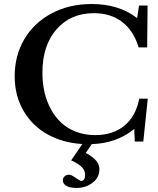

<svg xmlns="http://www.w3.org/2000/svg" viewBox="-20 -696 779 944"><path d="M356 228Q323.2 228 306.2 217.8Q289.1 207.5 289.1 190.4Q289.1 178.2 297.9 170.7Q306.6 163.1 319.3 163.1Q331.5 163.1 352.1 178.7Q374 193.4 378.9 193.4Q398.4 193.4 398.4 163.1Q398.4 142.1 382.3 125.7Q366.2 109.4 330.1 92.3L384.8 12.2Q288.6 6.3 213.6 -35.4Q138.7 -77.1 95.5 -151.4Q52.2 -225.6 52.2 -321.3Q52.2 -422.4 99.4 -502.9Q146.5 -583.5 233.2 -629.9Q319.8 -676.3 430.7 -676.3Q564.9 -676.3 654.3 -606.9L663.6 -668.9H705.6L703.6 -462.9H661.6Q637.2 -544.9 580.6 -588.1Q523.9 -631.3 441.9 -631.3Q327.1 -631.3 257.8 -551.8Q188.5 -472.2 188.5 -338.4Q188.5 -288.6 198.7 -243.4Q209 -198.2 230 -159.4Q251 -120.6 281.5 -92.3Q312 -64 354.7 -47.9Q397.5 -31.7 448.2 -31.7Q534.7 -31.7 591.3 -77.9Q647.9 -124 664.6 -210.9H706.5L684.6 0H642.6L640.1 -62Q554.2 8.3 431.2 12.7L401.9 55.7Q438 76.2 453.4 94.7Q468.8 113.3 468.8 136.7Q468.8 176.3 435.5 202.1Q402.3 228 356 228Z"/></svg>

Font: Elstob 6pt Medium
Style: Regular
Weight: 500
Designer: Peter S. Baker
Version: Version 1.015